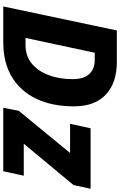

<svg xmlns="http://www.w3.org/2000/svg" viewBox="206 -960 754 1207"><g transform="rotate(90 583.5 -357.0)"><path d="M21 0 172 -714H370Q501 -714 575 -645Q649 -576 649 -444Q649 -307 601.5 -207.5Q554 -108 464 -54Q374 0 246 0ZM263 -140Q333 -140 380.5 -179.5Q428 -219 453 -286Q478 -353 478 -435Q478 -506 446 -540.5Q414 -575 358 -575H312L219 -140ZM658 0 677 -97 942 -420H759L787 -549H1167L1144 -442L884 -129H1085L1057 0Z"/></g></svg>

Font: Noto Sans ExtraBold
Style: Italic
Weight: 800
Italic angle: -12°
Designer: Monotype Design Team
Foundry: Monotype Imaging Inc.
Version: Version 2.013; ttfautohint (v1.8.4.7-5d5b)